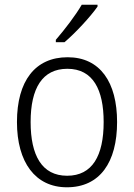

<svg xmlns="http://www.w3.org/2000/svg" viewBox="-20 -785 569 815"><path d="M394 -757V-765H327C301 -720 255 -660 217 -616V-606H254C300 -645 364 -714 394 -757ZM477 -267C477 -436 405 -542 267 -542C129 -542 52 -441 52 -267C52 -96 130 10 264 10C404 10 477 -96 477 -267ZM110 -267C110 -411 160 -493 266 -493C375 -493 420 -404 420 -267C420 -124 372 -39 265 -39C158 -39 110 -125 110 -267Z"/></svg>

Font: Noto Sans Ethiopic SemiCondensed Light
Style: Regular
Weight: 300
Width: 4
Designer: Monotype Design Team
Foundry: Monotype Imaging Inc.
Version: Version 2.102